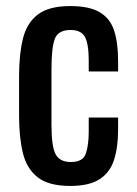

<svg xmlns="http://www.w3.org/2000/svg" viewBox="-20 -606 451 634"><path d="M212 8Q141 8 104.5 -20.5Q68 -49 55.5 -101Q43 -153 43 -222V-355Q43 -428 56 -479.5Q69 -531 105.5 -558.5Q142 -586 212 -586Q275 -586 309.5 -565.5Q344 -545 357 -504.5Q370 -464 370 -404V-370H273V-405Q273 -461 260.5 -484Q248 -507 213 -507Q173 -507 161.5 -479Q150 -451 150 -377V-195Q150 -121 164 -96Q178 -71 214 -71Q254 -71 263.5 -99Q273 -127 273 -171V-218H370V-178Q370 -120 356.5 -78Q343 -36 308.5 -14Q274 8 212 8Z"/></svg>

Font: Oswald
Style: Regular
Weight: 400
Designer: Vernon Adams
Foundry: Vernon Adams
Version: Version 4.103; ttfautohint (v1.8.3)